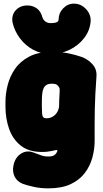

<svg xmlns="http://www.w3.org/2000/svg" viewBox="-20 -810 565 1055"><path d="M245 225Q202 225 164.5 216.5Q127 208 105 200Q73 187 60 159.5Q47 132 54 99Q63 55 95 34.5Q127 14 164 28Q185 35 203.5 42.5Q222 50 245 50Q260 50 269 47Q278 44 284 38Q290 32 294 23Q297 17 293.5 15Q290 13 285 15Q276 17 264.5 19.5Q253 22 240 23.5Q227 25 210 25Q138 25 94 -10Q50 -45 30 -102Q10 -159 10 -225V-250Q10 -294 22 -342Q34 -390 62.5 -431.5Q91 -473 140.5 -499Q190 -525 265 -525Q318 -525 358 -516.5Q398 -508 429 -497Q464 -484 488.5 -456.5Q513 -429 510 -390Q506 -337 504 -294.5Q502 -252 501 -213Q500 -174 500 -131.5Q500 -89 500 -35Q500 10 487.5 56Q475 102 446 140.5Q417 179 368 202Q319 225 245 225ZM235 -160Q254 -160 269.5 -169Q285 -178 295 -195Q305 -212 305 -235Q305 -261 306.5 -279.5Q308 -298 308 -314Q308 -325 305.5 -329.5Q303 -334 296 -341Q292 -346 284 -348Q276 -350 265 -350Q247 -350 236.5 -344Q226 -338 220 -326Q214 -314 212 -295Q210 -276 210 -250V-225Q210 -182 214.5 -171Q219 -160 235 -160ZM131 -780Q159 -780 181.5 -764.5Q204 -749 213 -715Q218 -700 230 -691.5Q242 -683 258 -683Q270 -683 280 -684.5Q290 -686 296 -690.5Q302 -695 302 -703Q302 -738 327 -764Q352 -790 386 -790H387Q413 -790 434 -776Q455 -762 467.5 -740Q480 -718 478 -692Q474 -642 442.5 -601Q411 -560 362.5 -536.5Q314 -513 258 -513Q206 -513 162.5 -536.5Q119 -560 89.5 -599.5Q60 -639 49 -686Q42 -727 66.5 -753.5Q91 -780 130 -780Z"/></svg>

Font: Winky Sans Black
Style: Regular
Weight: 900
Designer: Simon Atzbach
Foundry: typofactur
Version: Version 1.205